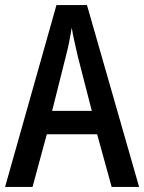

<svg xmlns="http://www.w3.org/2000/svg" viewBox="-20 -735 567 755"><path d="M419 0 362 -207H164L108 0H0L202 -715H322L527 0ZM286 -513Q280 -539 273 -570.5Q266 -602 262 -626Q258 -600 252 -570Q246 -540 239 -514L185 -299H341Z"/></svg>

Font: Noto Sans Myanmar Condensed Medium
Style: Regular
Weight: 500
Width: 3
Designer: Monotype Design Team
Foundry: Monotype Imaging Inc.
Version: Version 2.107; ttfautohint (v1.8.4.7-5d5b)